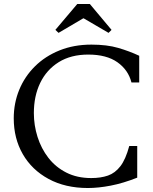

<svg xmlns="http://www.w3.org/2000/svg" viewBox="-20 -934 770 964"><path d="M421 10Q308 10 224 -35.5Q140 -81 94.5 -160Q49 -239 49 -340Q49 -416 76.5 -483Q104 -550 155.5 -601Q207 -652 279 -681Q351 -710 439 -710Q517 -710 573.5 -693.5Q630 -677 679 -654V-520H640Q624 -583 569.5 -621.5Q515 -660 423 -660Q336 -660 275 -622Q214 -584 182 -518Q150 -452 150 -366Q150 -305 168.5 -246.5Q187 -188 223 -141.5Q259 -95 313 -67.5Q367 -40 438 -40Q486 -40 522 -52.5Q558 -65 584.5 -99.5Q611 -134 629 -201H669V-42Q598 -14 536 -2Q474 10 421 10ZM274 -769 258 -784 368 -914H431L540 -784L525 -769L400 -842H398Z"/></svg>

Font: Hedvig Letters Serif 14pt
Style: Regular
Weight: 400
Designer: Alexander Örn & Tor Weibull
Foundry: Kanon Foundry
Version: Version 1.000; ttfautohint (v1.8.4.7-5d5b)